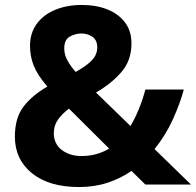

<svg xmlns="http://www.w3.org/2000/svg" viewBox="-20 -744 790 774"><path d="M310 -724Q368 -724 413 -706Q458 -688 484 -653.5Q510 -619 510 -569Q510 -500 469 -453Q428 -406 367 -371L506 -236Q526 -270 541 -307.5Q556 -345 566 -383H721Q706 -327 677 -263Q648 -199 603 -143L750 0H566L510 -55Q467 -25 414 -7.5Q361 10 299 10Q177 10 108.5 -46Q40 -102 40 -193Q40 -269 75 -314.5Q110 -360 171 -395Q132 -440 116.5 -478Q101 -516 101 -559Q101 -610 127.5 -647Q154 -684 201.5 -704Q249 -724 310 -724ZM309 -609Q284 -609 261.5 -596.5Q239 -584 239 -549Q239 -524 251.5 -501Q264 -478 285 -454Q327 -477 349.5 -500Q372 -523 372 -553Q372 -583 352 -596Q332 -609 309 -609ZM258 -306Q230 -285 213.5 -261.5Q197 -238 197 -207Q197 -164 229 -139.5Q261 -115 309 -115Q341 -115 369 -123Q397 -131 420 -145Z"/></svg>

Font: Noto IKEA Latin
Style: Bold
Weight: 700
Designer: Monotype Design Team
Foundry: Monotype Imaging Inc.
Version: Version 1.0